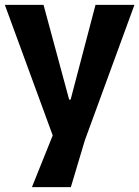

<svg xmlns="http://www.w3.org/2000/svg" viewBox="-20 -608 576 794"><path d="M112 166 198 -48 0 -588H160L266 -196H272L375 -588H536L331 -28L273 166Z"/></svg>

Font: Ruda SemiBold
Style: Bold
Weight: 900
Designer: Mariela Monsalve and Angelina Sanchez
Foundry: Mariela Monsalve and Angelina Sanchez
Version: Version 2.000